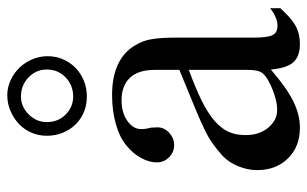

<svg xmlns="http://www.w3.org/2000/svg" viewBox="-180 -665 855 535"><g transform="rotate(-90 247.5 -397.5)"><path d="M492.2 -43.9Q463.9 -12.7 442.4 -1Q420.9 10.7 392.6 10.7Q358.4 10.7 341.8 -7.3Q325.2 -25.4 321.3 -70.3Q270.5 -26.4 232.9 -7.8Q195.3 10.7 159.2 10.7Q106.4 10.7 73.7 -22.5Q41 -55.7 41 -108.4Q41 -134.8 51.8 -161.1Q62.5 -187.5 81.1 -205.1Q98.6 -220.7 114.3 -231.9Q129.9 -243.2 153.8 -254.9Q177.7 -266.6 216.8 -282.7Q255.9 -298.8 320.3 -325.2V-393.6Q320.3 -439.5 298.3 -462.9Q276.4 -486.3 235.4 -486.3Q201.2 -486.3 178.2 -470.2Q155.3 -454.1 155.3 -431.6Q155.3 -418 159.2 -405.3Q159.2 -398.4 159.7 -394.5Q160.2 -390.6 160.2 -386.7Q160.2 -367.2 145 -353.5Q129.9 -339.8 110.4 -339.8Q90.8 -339.8 76.7 -354Q62.5 -368.2 62.5 -387.7Q62.5 -409.2 74.7 -431.6Q86.9 -454.1 108.4 -471.7Q130.9 -491.2 168.5 -502Q206.1 -512.7 250 -512.7Q300.8 -512.7 335.9 -496.1Q371.1 -479.5 388.7 -448.2Q401.4 -428.7 405.8 -402.8Q410.2 -377 410.2 -333V-117.2Q410.2 -80.1 417 -65.9Q423.8 -51.8 443.4 -51.8Q465.8 -51.8 492.2 -72.3ZM320.3 -298.8Q269.5 -280.3 234.9 -263.2Q200.2 -246.1 178.7 -227.5Q157.2 -209 147.9 -188.5Q138.7 -168 138.7 -143.6V-138.7Q138.7 -102.5 159.2 -77.6Q179.7 -52.7 209 -52.7Q226.6 -52.7 248.5 -59.6Q270.5 -66.4 290 -77.1Q309.6 -87.9 314.9 -99.6Q320.3 -111.3 320.3 -136.7ZM250 -804.7Q271.5 -804.7 291.5 -795.4Q311.5 -786.1 326.2 -771Q340.8 -755.9 349.6 -735.4Q358.4 -714.8 358.4 -692.4Q358.4 -668.9 349.6 -648.9Q340.8 -628.9 325.7 -614.3Q310.5 -599.6 290 -591.3Q269.5 -583 246.1 -583Q222.7 -583 202.6 -591.3Q182.6 -599.6 168 -614.7Q153.3 -629.9 145 -650.4Q136.7 -670.9 136.7 -694.3Q136.7 -717.8 145.5 -737.8Q154.3 -757.8 169.9 -772.5Q185.5 -787.1 206.1 -795.9Q226.6 -804.7 250 -804.7ZM246.1 -766.6Q217.8 -766.6 196.3 -745.1Q174.8 -723.6 174.8 -694.3Q174.8 -663.1 195.8 -642.1Q216.8 -621.1 246.1 -621.1Q277.3 -621.1 299.3 -642.1Q321.3 -663.1 321.3 -694.3Q321.3 -724.6 299.3 -745.6Q277.3 -766.6 246.1 -766.6Z"/></g></svg>

Font: Jomolhari
Style: Regular
Weight: 400
Designer: Christopher J. Fynn
Foundry: Christopher  J.  Fynn (Karma Drubgy¸ Tenzin).
Version: Version alpha 0.003c 2006